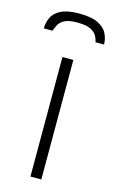

<svg xmlns="http://www.w3.org/2000/svg" viewBox="-149 -769 492 816"><g transform="rotate(15 97.5 -361.5)"><path d="M73 0V-526H121V0ZM95 -723Q150 -723 179 -708Q208 -693 219 -670Q230 -647 230 -623H192Q191 -634 183.5 -648.5Q176 -663 156.5 -673.5Q137 -684 97 -684Q58 -684 39.5 -673.5Q21 -663 14 -648.5Q7 -634 3 -623H-35Q-35 -647 -25 -670Q-15 -693 13.5 -708Q42 -723 95 -723Z"/></g></svg>

Font: Archivo SemiBold Thin
Style: Regular
Weight: 250
Version: Version 2.001